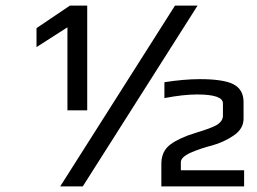

<svg xmlns="http://www.w3.org/2000/svg" viewBox="-20 -669 923 689"><path d="M293 -273H222V-571L111 -500V-568L231 -649H293ZM196 0 608 -649H689L277 0ZM856 0H559V-81Q559 -127 592 -151Q625 -175 681.5 -192Q738 -209 757 -220Q780 -234 780 -254V-298Q780 -330 687 -330Q638 -330 570 -317V-374Q641 -385 697 -385Q781 -385 817 -367Q854 -348 854 -303V-243Q854 -207 819 -183Q784 -159 741 -147Q701 -137 664 -121Q629 -105 629 -87V-58H856Z"/></svg>

Font: Gamestation Display
Style: Regular
Weight: 400
Designer: Jonas Hecksher
Foundry: Jonas Hecksher, Playtypeª, e-types AS
Version: Version 1.003